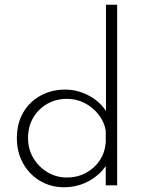

<svg xmlns="http://www.w3.org/2000/svg" viewBox="-20 -780 602 808"><path d="M249 8Q194 8 149 -18.5Q104 -45 77.5 -92Q51 -139 51 -198Q51 -261 78 -307Q105 -353 151.5 -378Q198 -403 254 -403Q310 -403 360.5 -374Q411 -345 434 -298L426 -276V-760H473V0H425V-120L435 -98Q410 -51 360 -21.5Q310 8 249 8ZM261 -33Q306 -33 342 -52.5Q378 -72 400 -105.5Q422 -139 425 -181V-231Q418 -269 394 -299Q370 -329 336 -346.5Q302 -364 261 -364Q216 -364 179 -343Q142 -322 120 -285Q98 -248 98 -199Q98 -153 120 -115.5Q142 -78 179.5 -55.5Q217 -33 261 -33Z"/></svg>

Font: Josefin Sans Thin Light
Style: Regular
Weight: 300
Version: Version 2.000